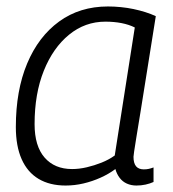

<svg xmlns="http://www.w3.org/2000/svg" viewBox="-20 -564 534 594"><path d="M402 10Q386 10 372.5 4Q359 -2 350 -14Q341 -26 337 -41Q317 -26 291.5 -14.5Q266 -3 238.5 3.5Q211 10 183 10Q134 10 99.5 -10.5Q65 -31 47 -71.5Q29 -112 29 -171Q29 -284 64 -367.5Q99 -451 163 -497.5Q227 -544 314 -544Q333 -544 353.5 -542Q374 -540 393 -536Q412 -532 429.5 -526.5Q447 -521 462 -514Q446 -414 434.5 -341.5Q423 -269 415 -219.5Q407 -170 402 -140Q397 -110 395 -95.5Q393 -81 393 -79Q393 -59 401 -49.5Q409 -40 425 -40Q433 -40 440 -41.5Q447 -43 455 -46V-1Q444 4 430.5 7Q417 10 402 10ZM335 -83 397 -479Q379 -488 356 -492.5Q333 -497 306 -497Q243 -497 193.5 -456.5Q144 -416 115.5 -345Q87 -274 87 -180Q87 -112 118 -76.5Q149 -41 203 -41Q225 -41 248.5 -46.5Q272 -52 294.5 -61Q317 -70 335 -83Z"/></svg>

Font: Georama ExtraCondensed Thin Light
Style: Italic
Weight: 300
Italic angle: -9°
Version: Version 1.001